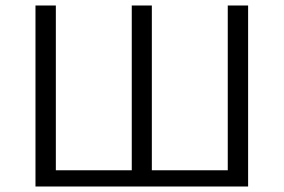

<svg xmlns="http://www.w3.org/2000/svg" viewBox="-20 -678 1031 698"><path d="M109 -658H183V-59H459V-658H532V-59H808V-658H882V0H109Z"/></svg>

Font: QiushuiShotai Bright
Style: Regular
Weight: 400
Designer: Christian Thalmann (Catharsis Fonts)
Version: Version 1.250;